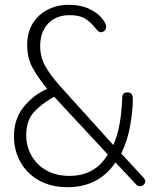

<svg xmlns="http://www.w3.org/2000/svg" viewBox="-20 -768 642 798"><path d="M38 -201Q38 -273 78 -323Q118 -373 176 -399Q136 -448 114.5 -488Q93 -528 93 -581Q93 -633 116 -670.5Q139 -708 178.5 -728Q218 -748 266 -748Q315 -748 350 -731.5Q385 -715 403 -693Q421 -671 421 -657Q421 -647 414.5 -640.5Q408 -634 398 -634Q393 -634 387 -639.5Q381 -645 376 -652Q357 -676 334 -690.5Q311 -705 270 -705Q213 -705 180 -670Q147 -635 147 -577Q147 -531 168 -493.5Q189 -456 229 -411L238 -401L451 -165Q467 -202 475 -242.5Q483 -283 486 -325Q487 -343 488 -360Q488 -373 493 -378.5Q498 -384 511 -384Q522 -384 527 -377Q532 -370 532 -355Q532 -310 521.5 -248Q511 -186 484 -130L578 -28Q584 -21 584 -15Q584 -6 577 0Q570 6 561 6Q553 6 546 -1L460 -93Q390 10 261 10Q192 10 141.5 -18.5Q91 -47 64.5 -95.5Q38 -144 38 -201ZM428 -126 205 -366Q153 -337 121 -302Q89 -267 89 -206Q89 -161 110.5 -122Q132 -83 172.5 -60Q213 -37 269 -37Q375 -37 428 -126Z"/></svg>

Font: Dosis
Style: Regular
Weight: 400
Designer: Edgar Tolentino, Pablo Impallari, Igino Marini
Foundry: Edgar Tolentino, Pablo Impallari, Igino Marini
Version: Version 1.007;Glyphs 3.1.1 (3134)